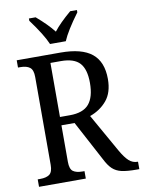

<svg xmlns="http://www.w3.org/2000/svg" viewBox="-99 -999 798 1067"><g transform="rotate(-10 299.5 -465.5)"><path d="M33 -42H47Q82 -42 100 -55.5Q118 -69 118 -109V-605Q118 -645 99.5 -659Q81 -673 47 -673H33V-714H280Q400 -714 457 -667.5Q514 -621 514 -524Q514 -448 477 -403.5Q440 -359 381 -338L503 -122Q527 -80 548 -61Q569 -42 596 -42H599V0H584Q530 0 499.5 -7Q469 -14 448.5 -33Q428 -52 409 -90L289 -315H215V-109Q215 -68 233 -55Q251 -42 286 -42H297V0H33ZM271 -362Q346 -362 379 -401Q412 -440 412 -520Q412 -597 380 -632Q348 -667 274 -667H215V-362ZM140 -918V-931H178Q240 -878 275 -833Q308 -876 373 -931H411V-918Q343 -826 320 -771H231Q208 -826 140 -918Z"/></g></svg>

Font: Noto Serif Narrow
Style: Regular
Weight: 400
Width: 4
Designer: Monotype Design Team
Foundry: Monotype Imaging Inc.
Version: Version 1.001